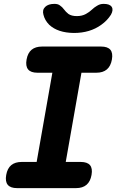

<svg xmlns="http://www.w3.org/2000/svg" viewBox="-20 -970 640 990"><path d="M319 -135H396Q430 -135 444 -118.5Q458 -102 452 -68Q446 -34 426 -17Q406 0 372 0H68Q34 0 20 -17Q6 -34 12 -68Q18 -102 38 -118.5Q58 -135 92 -135H169L250 -595H173Q139 -595 125 -612Q111 -629 117 -663Q123 -697 143 -713.5Q163 -730 197 -730H501Q535 -730 549 -713.5Q563 -697 557 -663Q551 -629 531 -612Q511 -595 477 -595H400ZM204 -894Q197 -919 213 -934.5Q229 -950 260 -950Q270 -950 277 -948Q284 -946 289 -942Q301 -934 310 -921.5Q319 -909 333 -898Q349 -887 376 -887Q403 -887 423 -898Q441 -908 453.5 -920Q466 -932 480 -940Q488 -945 496 -947.5Q504 -950 515 -950Q546 -950 556 -934.5Q566 -919 552 -894Q533 -864 502 -842Q444 -800 361 -800Q278 -801 234 -842Q211 -865 204 -894Z"/></svg>

Font: Maple Mono NL ExtraBold
Style: Italic
Weight: 800
Italic angle: -10°
Monospace: yes
Designer: subframe7536
Version: Version 7.000